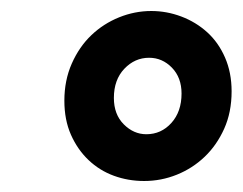

<svg xmlns="http://www.w3.org/2000/svg" viewBox="-20 -865 441 349"><path d="M242 -536Q213 -536 187 -545.5Q161 -555 141 -574Q121 -593 109 -620Q97 -647 97 -682Q97 -719 110.5 -749.5Q124 -780 146 -801Q168 -822 196.5 -833.5Q225 -845 255 -845Q283 -845 309.5 -835Q336 -825 356.5 -806.5Q377 -788 389 -760.5Q401 -733 401 -699Q401 -661 387.5 -631Q374 -601 352 -580Q330 -559 301.5 -547.5Q273 -536 242 -536ZM246 -621Q273 -621 291.5 -641.5Q310 -662 310 -695Q310 -724 292.5 -742Q275 -760 251 -760Q225 -760 206 -740Q187 -720 187 -687Q187 -657 205 -639Q223 -621 246 -621Z"/></svg>

Font: Lebkuchenwelt
Style: Regular
Weight: 400
Designer: Vernon Adams
Foundry: Gereon Berster
Version: Version 1.000;PS 001.001;hotconv 1.0.56 